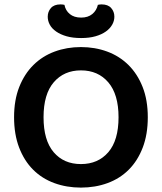

<svg xmlns="http://www.w3.org/2000/svg" viewBox="-20 -837 736 873"><path d="M652 -304Q652 -226 629 -166Q606 -106 565.5 -65.5Q525 -25 469 -4.5Q413 16 348 16Q283 16 227 -4.5Q171 -25 130.5 -65.5Q90 -106 67 -166Q44 -226 44 -304Q44 -382 67.5 -441.5Q91 -501 132 -541.5Q173 -582 228.5 -602.5Q284 -623 348 -623Q412 -623 467.5 -602.5Q523 -582 564 -541.5Q605 -501 628.5 -441.5Q652 -382 652 -304ZM519 -304Q519 -408 472.5 -462.5Q426 -517 348 -517Q271 -517 224.5 -463Q178 -409 178 -304Q178 -199 224 -145Q270 -91 348 -91Q426 -91 472.5 -145Q519 -199 519 -304ZM349 -757Q380 -757 399.5 -773Q419 -789 425 -815Q430 -816 433.5 -816.5Q437 -817 442 -817Q471 -817 485.5 -800.5Q500 -784 500 -761Q500 -742 490 -724.5Q480 -707 461 -693.5Q442 -680 414 -672Q386 -664 349 -664Q311 -664 283 -672Q255 -680 235.5 -693.5Q216 -707 206.5 -724.5Q197 -742 197 -761Q197 -784 211.5 -800.5Q226 -817 255 -817Q260 -817 264 -816.5Q268 -816 273 -815Q278 -789 297.5 -773Q317 -757 349 -757Z"/></svg>

Font: Baloo Paaji 2 SemiBold
Style: Regular
Weight: 600
Designer: Shuchita Grover, Noopur Datye and Ek Type
Foundry: Ek Type
Version: Version 1.640;hotconv 1.0.111;makeotfexe 2.5.65597; ttfautoh